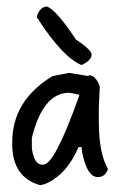

<svg xmlns="http://www.w3.org/2000/svg" viewBox="-20 -545 354 574"><path d="M186.5 -327.1 245.1 -317.4V-320.3Q266.6 -320.3 278.3 -286.1L275.4 -224.6V-181.6Q275.4 -86.9 302.7 -40Q294.9 -15.6 272.5 -15.6Q240.2 -15.6 225.6 -89.8L223.6 -105.5H214.8Q179.7 -22.5 115.2 4.9L100.6 8.8Q16.6 -14.6 16.6 -114.3V-120.1Q16.6 -244.1 136.7 -317.4ZM75.2 -101.6Q82 -52.7 106.4 -52.7H109.4Q143.6 -52.7 216.8 -258.8V-261.7L188.5 -267.6H186.5Q108.4 -267.6 75.2 -132.8ZM121.1 -525.4Q150.4 -512.7 207 -426.8Q253.9 -395.5 253.9 -381.8Q253.9 -364.3 223.6 -350.6Q168 -373 90.8 -492.2V-498Q100.6 -525.4 121.1 -525.4Z"/></svg>

Font: Sue Ellen Francisco
Style: Regular
Weight: 400
Designer: Kimberly Geswein
Foundry: Kimberly Geswein
Version: Version 1.002 2007